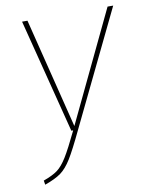

<svg xmlns="http://www.w3.org/2000/svg" viewBox="-80 -739 617 805"><g transform="rotate(-10 229.0 -336.0)"><path d="M222 -193Q184 -113 162 -77.5Q140 -42 116 -24.5Q92 -7 47 9L44 -9Q83 -23 104 -38.5Q125 -54 146 -88Q167 -122 202 -195H194L70 -681H93L210 -212L434 -681H458Z"/></g></svg>

Font: Fira Sans Extra Condensed Thin
Style: Italic
Weight: 250
Width: 3
Italic angle: -8°
Designer: Carrois Corporate & Edenspiekermann AG
Foundry: Carrois Corporate GbR & Edenspiekermann AG
Version: Version 4.203